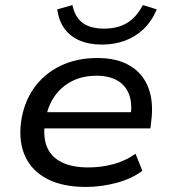

<svg xmlns="http://www.w3.org/2000/svg" viewBox="-20 -729 671 758"><path d="M319 9Q228 9 167.5 -22Q107 -53 80 -110.5Q53 -168 63 -246Q73 -322 112.5 -379Q152 -436 216.5 -468Q281 -500 364 -500Q443 -500 494 -469Q545 -438 566 -382Q587 -326 577 -250L574 -222H135L144 -286H517L495 -268Q503 -319 490 -355Q477 -391 444.5 -410.5Q412 -430 361 -430Q306 -430 264 -408.5Q222 -387 195.5 -349Q169 -311 161 -262L158 -247Q149 -190 165 -150Q181 -110 222.5 -89Q264 -68 329 -68Q380 -68 428 -81Q476 -94 515 -122L542 -55Q502 -24 441.5 -7.5Q381 9 319 9ZM382 -553Q332 -553 294.5 -569Q257 -585 234.5 -616Q212 -647 206 -692L266 -709Q276 -661 306.5 -638.5Q337 -616 391 -616Q444 -616 481 -638Q518 -660 544 -709L599 -692Q579 -645 547 -614.5Q515 -584 473.5 -568.5Q432 -553 382 -553Z"/></svg>

Font: Nunito Sans 10pt SemiExpanded Medium
Style: Italic
Weight: 500
Width: 6
Italic angle: -9°
Designer: Vernon Adams
Foundry: Vernon Adams
Version: Version 3.101;gftools[0.9.27]